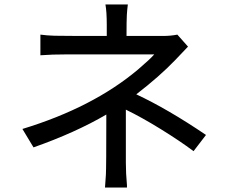

<svg xmlns="http://www.w3.org/2000/svg" viewBox="-20 -812 1040 865"><path d="M552 33H453Q455 6 457 -23.5Q459 -53 459 -296Q321 -215 131 -148L81 -231Q399 -328 602 -499Q657 -546 675 -567H285Q213 -567 162 -563V-656Q191 -652 225.5 -651Q260 -650 461 -650V-701Q461 -759 455 -792H556Q553 -770 551.5 -745.5Q550 -721 550 -650H715Q748 -650 779 -656L827 -602L769 -541Q699 -468 594 -387Q737 -320 908 -204L852 -131Q789 -178 704 -230.5Q619 -283 547 -318V-79Q547 -31 552 23Z"/></svg>

Font: LXGW 975 Gothic SC
Style: Regular
Weight: 400
Version: Version 2.01;February 25, 2021